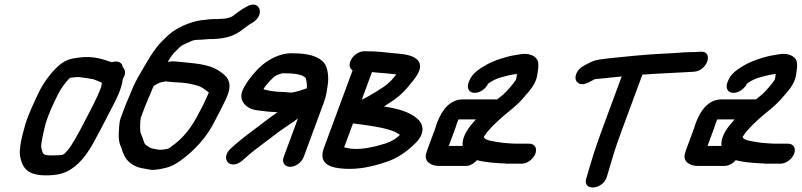

<svg xmlns="http://www.w3.org/2000/svg" viewBox="-20 -733 3566 854"><path d="M429.9 -346C408.1 -287.2 381.9 -243.1 350.4 -181.5C330.6 -142.9 298.9 -84.2 279.5 -63.1C260.3 -42.4 265.8 -43.2 222.8 -42C168 -40.5 171.1 -45.5 163.3 -77.6C161 -92.3 174.5 -152 184.1 -187C196.8 -228.5 217.4 -271.7 236.9 -311.2C249.7 -338.3 273.3 -369.1 290.5 -386.3C304.2 -388.7 320.5 -390.9 331.4 -390.1C341.8 -389.3 390.2 -382.2 396 -380.4C405.7 -377.4 417.7 -371.1 432.7 -365.4C432.7 -359.3 432.2 -354 429.9 -346ZM476.4 -456.1C442.6 -468.6 391.2 -486.4 330.4 -476.7C302.5 -473.2 274.8 -470.1 241.4 -441.3C208.1 -411.6 174.1 -366.9 151.7 -320.6C132.3 -278.8 108.2 -230 92.7 -180.1C80.3 -135.7 61.5 -69.5 70.4 -32.1C81.8 19.1 107.9 48.8 192.2 47C225.1 46.3 253.3 41.9 278.6 29.4C330.2 3.9 365.3 -44.7 393 -93.3C417.1 -136.8 444.1 -188.2 465.4 -230.1C486.6 -272 521.1 -329.8 526.5 -383.1C543.1 -407.2 535.1 -426.3 526 -434.7C523.2 -459.7 497.5 -463.1 476.4 -456.1Z M762.7 -367C772.4 -367 806.9 -364 813.1 -362.5C851.8 -354.9 869.9 -351.9 892.4 -333.6C914.2 -317.2 910.8 -328 898.7 -299.3C884.2 -264.9 872.2 -244.7 854.4 -211.1C824.1 -155.6 789.5 -114.6 745.6 -83.9C722.2 -66.8 735.2 -73.4 705.3 -67.6C689.1 -65.2 673.4 -69.1 653.8 -73.4C649.1 -75 628.7 -87.8 626.3 -90.3C618.6 -99.9 618 -113.7 608 -135.3C603.9 -143.2 603.5 -151.6 603.1 -166.6L604 -192.5C604.7 -200.1 605.8 -207.2 606 -208.3L622.2 -252C631.1 -276.2 648.5 -312.8 659 -340.7C660.5 -344 661.7 -346.6 663.9 -351.1C670.4 -354.3 674.9 -357.2 678.5 -359.5L691.5 -365.7C695.9 -367 713 -370.6 718.3 -371C730.7 -369.7 749 -367 762.7 -367ZM907.7 -559C969.8 -559 1018.7 -567.6 1063.6 -605.3L1080 -617.3C1087.3 -622.7 1089.5 -624.3 1100.7 -630.7C1162.7 -665.6 1135.6 -739 1075.7 -702.8C1059.3 -693.5 1037.7 -680.2 1018.7 -663.7C1010.1 -657.8 997.6 -652.8 978.4 -650C967.6 -649.8 953.2 -648.2 943.5 -648C927 -649.2 902.7 -646 891.3 -644.9C841.6 -641.2 784.6 -619 744.4 -589.7C726.5 -576.6 708.8 -557.6 696.5 -545.3C673.3 -522.2 650 -485 634 -458.2C613.3 -421.9 592.4 -390.5 572.5 -347.3C572.3 -346.7 571.8 -345.7 571.6 -345C563 -321.8 544 -281.4 533.2 -252L516.9 -208C512.3 -195.5 510.5 -182.1 509.7 -166.6C507.5 -134 505.3 -106 518.8 -77.6C524.2 -67.4 521.3 -68.8 523.9 -62C533 -38 542.3 -17.7 570.1 -0.6C590.2 11.7 604.2 13.9 625.4 17.7L647.9 21.7C659.7 23.8 673.5 22.1 689.3 19.6C724.6 13 747 7.6 785.2 -20.3C843.5 -62.9 900.8 -122.3 936.9 -197.6C953.7 -229 967.1 -255 984.6 -291.4C1014.2 -354.4 1000.5 -384.9 966.2 -409.5C923.5 -443.5 869.4 -449.3 799.8 -455.9L778.6 -457.9C771.3 -458.6 765.3 -459.2 758.2 -459.9C746.7 -460.8 738.1 -459.9 726 -457.8C730 -464.4 733.8 -470.6 738.3 -477.3C754.6 -499.8 752.5 -495.8 771.8 -515.6C786.8 -530 784.4 -528.9 808.6 -540C838.6 -553.2 839.2 -556 863.6 -556C880 -556 897.5 -559 907.7 -559Z M1234.8 -324C1206.6 -324 1160.8 -331.1 1151.8 -336.7C1158.8 -348.2 1160.7 -350.9 1177.9 -370.2C1199.6 -393.7 1207.2 -399.1 1234.1 -406.6C1243.3 -408 1257.1 -406.1 1276.1 -406C1302 -403.9 1320.3 -400.5 1331.7 -392.3C1342.2 -384.6 1338.9 -390.8 1343.5 -368.9C1345.2 -357.7 1345.8 -350.1 1344.7 -340.3C1320.3 -332 1299.7 -324.2 1275.1 -321C1264.2 -321.1 1250.3 -324 1234.8 -324ZM1330.9 -35 1420.4 -277C1432.8 -310.4 1433.2 -329.4 1437.7 -354.9C1443.1 -388 1438.3 -434.5 1420.6 -454.6C1397 -480.4 1360.9 -491.5 1313.8 -494.9C1313.4 -495 1312.6 -495 1312 -495C1303.2 -495 1295.3 -495.3 1287.1 -495.9C1239.6 -499 1196 -479.2 1162.8 -456.4C1127.1 -431.8 1088.4 -384.7 1067.5 -348.5C1044.9 -310.2 1052.2 -286 1069.8 -267C1088 -249 1108.5 -243.4 1137.6 -240.6C1155 -238.9 1174.8 -235.3 1198.8 -235C1202.1 -234.7 1208.8 -234.1 1214.3 -233.6C1172.6 -205.4 1157.3 -191 1108.7 -155.5C1059.3 -118.7 1042.2 -104.4 1007.9 -73.9C956.4 -28.9 1002.4 27.3 1056.9 -18C1069.8 -28.7 1075.6 -34.7 1091.6 -48.6C1107.3 -62.1 1195.1 -127.6 1215.1 -142.9C1240.2 -162.3 1275.4 -183.1 1305.2 -206.1L1241.9 -35C1232.3 -9 1247.6 9 1270.7 9C1295 9 1322 -10.7 1330.9 -35Z M1538.1 -460C1531.5 -442.2 1535.3 -429.1 1548.2 -419.8L1420.7 -75C1391.8 3.2 1462.9 14.1 1509.3 17.4C1577.8 22.3 1642.4 6.1 1697.5 -12.6C1750.2 -29.7 1790.1 -59.8 1825.4 -93.9C1870.5 -136.1 1866.4 -178 1836.6 -204.8C1799.5 -237.6 1745.9 -250.1 1687.9 -259.4C1737.9 -290.6 1769.6 -313.2 1806.3 -360.9C1831.1 -389.4 1876.7 -445.4 1823.9 -476.6C1795.9 -492.1 1766.3 -492.6 1734.9 -495.9C1695.3 -500 1656.1 -505 1609.7 -505H1598.7C1576.8 -505 1547.8 -486.1 1538.1 -460ZM1550.1 -184.1C1615.9 -175.5 1677.9 -168.2 1728.1 -150.1C1735 -147.8 1748.5 -141.1 1758.7 -132.6C1742.2 -116.6 1723.4 -104.9 1696.5 -95.4C1646 -79.7 1576.2 -62.2 1525.7 -74.5C1518.8 -76 1514.5 -76.5 1510.7 -77.6ZM1589.1 -289.5 1634.5 -412.4C1651.8 -410.8 1672.4 -408.2 1694.7 -407.1L1733.1 -403.1C1736.8 -402.8 1738.1 -402.7 1742.6 -401.6C1711 -362 1698.9 -353.5 1648.8 -322.6C1623.4 -307.3 1604.1 -296.6 1596 -292.8C1594 -291.9 1591.3 -290.6 1589.1 -289.5Z M1916.3 -163 1881.1 -68C1878.6 -61.1 1876.5 -54.4 1874.9 -47.9C1865.9 -11 1902.8 5 1931.2 5H2052.2C2069.2 5 2088.7 -5.7 2101.6 -20.6C2117.3 -15.5 2155.7 -10.4 2173.6 -9.1L2200.8 -7.1C2208.8 -6.4 2216.7 -6.1 2224.2 -6C2231.3 -4.9 2238.2 -4.2 2249.1 -5H2300.8C2326.9 -5 2353 -27 2361.5 -50C2370.5 -74.3 2358.1 -94 2333.8 -94H2278.8C2267.9 -94 2258.1 -94.6 2239.3 -95.9L2215 -97.9C2167.6 -105.5 2135.7 -108.2 2132.2 -124.4C2152.7 -156.9 2181.3 -182.9 2212 -210.7C2241.3 -237.1 2278.3 -261 2314.6 -305.4C2332.4 -325.8 2363.3 -358.2 2369.4 -397.3C2371.4 -411.1 2375.7 -433.9 2374.3 -450C2372.6 -483.9 2332.6 -499.4 2292.4 -491.4C2277.5 -488.4 2264.7 -487.5 2242.6 -482.1C2206.7 -472.8 2169.9 -461 2135.5 -440.3C2118.3 -429.9 2080.1 -408.6 2066.6 -372L2064 -365C2055.4 -342 2065.3 -320 2091.3 -320C2114.9 -320 2140.3 -337.6 2151.4 -361.2C2168.8 -373.2 2185.2 -382.4 2205.9 -388.1L2233.9 -395.8C2240.8 -397.3 2249.6 -399.2 2256 -400.5C2265.4 -402.1 2274.1 -404 2279.1 -404.2C2276.3 -384.6 2278.3 -383.7 2272.5 -374.7C2262 -358.7 2232.3 -324.8 2219.3 -313.5C2210 -305.6 2203.4 -300.7 2191.8 -291H2045.6C2037.4 -291 2028.7 -291 2020.8 -289.4C1962.7 -277.9 1935.8 -218.6 1922.3 -182C1920.1 -176.1 1919.9 -172.9 1916.3 -163ZM2038.1 -84H1976.1L2005.3 -163C2008.5 -171.8 2010.7 -178.3 2012.9 -186.3C2014 -189.3 2016.9 -196.5 2019.5 -202H2096.7C2068.6 -170.9 2033.1 -128.6 2038.1 -84Z M3053.4 -413.1 3067.9 -414.1C3127.6 -418.2 3155.9 -508.3 3094.4 -502.9L3079.9 -501.9C3070.3 -501.3 3060.4 -501 3050.3 -501C3012.7 -501 2987.7 -496.1 2941.1 -495C2846.6 -490.6 2761.5 -481.3 2672.4 -471.8C2635 -466.9 2620.9 -464.7 2591.6 -448.6L2576.2 -440.1C2547 -425.3 2536 -395.8 2540.8 -378.8C2545.4 -362.7 2565.8 -349.4 2597.2 -366.1L2612.3 -373.7C2633.4 -384.3 2614 -378.9 2649.6 -383.2C2681.1 -386.5 2712.9 -389.8 2745.3 -392.9L2659.2 -160C2622.5 -60.8 2614 -27.8 2591.8 46.8L2587.6 60.8C2570.2 119 2662.8 112.3 2679.6 51.9L2683.1 40.1C2705.7 -35.6 2712.2 -62.9 2748.2 -160L2837.3 -401C2909.1 -406.4 2985.9 -408.9 3053.4 -413.1Z M3067.3 -163 3032.1 -68C3029.6 -61.1 3027.5 -54.4 3025.9 -47.9C3016.9 -11 3053.8 5 3082.2 5H3203.2C3220.2 5 3239.7 -5.7 3252.6 -20.6C3268.3 -15.5 3306.7 -10.4 3324.6 -9.1L3351.8 -7.1C3359.8 -6.4 3367.7 -6.1 3375.2 -6C3382.3 -4.9 3389.2 -4.2 3400.1 -5H3451.8C3477.9 -5 3504 -27 3512.5 -50C3521.5 -74.3 3509.1 -94 3484.8 -94H3429.8C3418.9 -94 3409.1 -94.6 3390.3 -95.9L3366 -97.9C3318.6 -105.5 3286.7 -108.2 3283.2 -124.4C3303.7 -156.9 3332.3 -182.9 3363 -210.7C3392.3 -237.1 3429.3 -261 3465.6 -305.4C3483.4 -325.8 3514.3 -358.2 3520.4 -397.3C3522.4 -411.1 3526.7 -433.9 3525.3 -450C3523.6 -483.9 3483.6 -499.4 3443.4 -491.4C3428.5 -488.4 3415.7 -487.5 3393.6 -482.1C3357.7 -472.8 3320.9 -461 3286.5 -440.3C3269.3 -429.9 3231.1 -408.6 3217.6 -372L3215 -365C3206.4 -342 3216.3 -320 3242.3 -320C3265.9 -320 3291.3 -337.6 3302.4 -361.2C3319.8 -373.2 3336.2 -382.4 3356.9 -388.1L3384.9 -395.8C3391.8 -397.3 3400.6 -399.2 3407 -400.5C3416.4 -402.1 3425.1 -404 3430.1 -404.2C3427.3 -384.6 3429.3 -383.7 3423.5 -374.7C3413 -358.7 3383.3 -324.8 3370.3 -313.5C3361 -305.6 3354.4 -300.7 3342.8 -291H3196.6C3188.4 -291 3179.7 -291 3171.8 -289.4C3113.7 -277.9 3086.8 -218.6 3073.3 -182C3071.1 -176.1 3070.9 -172.9 3067.3 -163ZM3189.1 -84H3127.1L3156.3 -163C3159.5 -171.8 3161.7 -178.3 3163.9 -186.3C3165 -189.3 3167.9 -196.5 3170.5 -202H3247.7C3219.6 -170.9 3184.1 -128.6 3189.1 -84Z"/></svg>

Font: Just Breathe
Style: BdObl7
Weight: 400
Foundry: Cannot Into Space Fonts
Version: Version 0.72